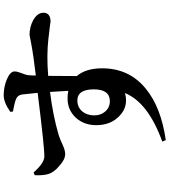

<svg xmlns="http://www.w3.org/2000/svg" viewBox="41 -884 918 1040"><g transform="rotate(-90 500.0 -364.0)"><path d="M536 -315Q536 -404 475 -404Q440 -404 417 -378Q395 -352 395 -312Q395 -277 416 -253Q438 -228 472 -228Q536 -228 536 -315ZM414 -767Q465 -803 504 -803Q549 -803 590 -786Q633 -768 633 -744Q633 -729 624 -707Q614 -682 613 -672Q611 -654 611 -629Q721 -642 784 -654L831 -663Q874 -663 911 -643Q951 -620 951 -588Q951 -549 901 -549Q913 -549 808 -561Q721 -571 609 -562Q608 -513 608 -407Q650 -358 650 -270Q650 -122 538 -32Q437 50 261 75L253 56Q464 -20 516 -146Q443 -126 392 -176Q342 -223 342 -302Q342 -368 383 -413Q425 -457 486 -457Q511 -457 528 -453L522 -552Q393 -536 288 -505Q271 -500 232 -482Q205 -470 185 -470Q156 -470 121 -502Q85 -532 77 -563Q69 -589 71 -635L86 -641Q137 -583 172 -583Q212 -581 517 -619Q511 -682 508 -705Q504 -727 484 -736Q465 -744 416 -753Z"/></g></svg>

Font: Source Han Serif JP
Style: Bold
Weight: 700
Designer: Ryoko NISHIZUKA  (kana & ideographs); Frank Grießhammer (Latin, Greek & Cyrillic); Wenlong ZHANG  (bopomofo); Sandoll Co
Foundry: Adobe Systems Incorporated
Version: Version 1.000;PS 1;hotconv 16.6.53;makeotf.lib2.5.65590